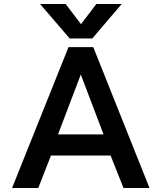

<svg xmlns="http://www.w3.org/2000/svg" viewBox="-20 -933 802 953"><path d="M179 -913H306L382 -813L458 -913H584L438 -742H326ZM320 -699H443L722 0H593L529 -161H233L170 0H40ZM494 -266 381 -563 268 -266Z"/></svg>

Font: Prompt Medium
Style: Regular
Weight: 500
Designer: Katatrad Team
Foundry: CadsonDemak
Version: Version 1.000